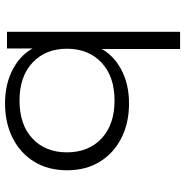

<svg xmlns="http://www.w3.org/2000/svg" viewBox="-6 -740 753 782"><g transform="rotate(90 371.0 -348.5)"><path d="M400 8Q319 8 257.5 -26Q196 -60 170 -118H177V0H109V-705H179V-372H172Q198 -429 258.5 -463Q319 -497 401 -497Q481 -497 542.5 -465.5Q604 -434 638.5 -377.5Q673 -321 673 -245Q673 -168 638.5 -111.5Q604 -55 542.5 -23.5Q481 8 400 8ZM389 -51Q488 -51 544 -104Q600 -157 600 -244Q600 -332 543.5 -385Q487 -438 389 -438Q291 -438 234.5 -385Q178 -332 178 -244Q178 -157 234.5 -104Q291 -51 389 -51Z"/></g></svg>

Font: Nunito Sans 10pt Expanded Light
Style: Regular
Weight: 300
Width: 7
Designer: Vernon Adams
Foundry: Vernon Adams
Version: Version 3.101;gftools[0.9.27]